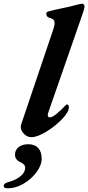

<svg xmlns="http://www.w3.org/2000/svg" viewBox="-99 -727 477 1037"><path d="M13 -41Q13 -50 18 -63L187 -563Q196 -589 196 -602Q196 -613 190.5 -619.5Q185 -626 174 -629Q162 -632 157.5 -636.5Q153 -641 151 -649V-653Q151 -658 154 -661Q157 -664 165 -666Q195 -674 239 -683Q284 -692 303 -698Q336 -707 346 -707Q352 -707 355.5 -699.5Q359 -692 357 -687Q354 -670 344 -643L162 -120Q159 -113 159 -106Q159 -93 171 -93Q183 -93 207 -112.5Q231 -132 254 -157Q260 -163 262 -163Q273 -163 273 -147Q273 -122 236 -83.5Q199 -45 150.5 -15.5Q102 14 70 14Q48 14 30.5 -4Q13 -22 13 -41ZM-79 277Q-79 264 -56 257Q-14 246 11.5 225Q37 204 37 179Q37 160 9 148Q-18 135 -18 108Q-18 83 1.5 67.5Q21 52 54 52Q89 52 107.5 72.5Q126 93 126 130Q126 165 98.5 202.5Q71 240 28.5 265Q-14 290 -57 290Q-69 290 -74 287Q-79 284 -79 277Z"/></svg>

Font: EB Garamond
Style: Bold Italic
Weight: 700
Italic angle: -17.2°
Designer: Georg Duffner and Octavio Pardo
Foundry: Georg Duffner
Version: Version 1.000